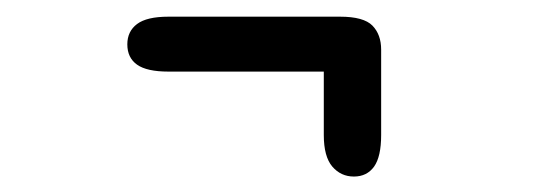

<svg xmlns="http://www.w3.org/2000/svg" viewBox="-20 -344 659 236"><path d="M136.5 -289.5Q136.5 -305.5 148.5 -314.5Q160.5 -323.5 187 -323.5H398Q427 -323.5 437.8 -312.5Q448.5 -301.5 448.5 -283Q448.5 -270 436.5 -263Q424.5 -256 398 -256H187Q160.5 -256 148.5 -264.5Q136.5 -273 136.5 -289.5ZM415 -316Q431 -316 439.8 -304Q448.5 -292 448.5 -283V-178Q448.5 -151.5 439.8 -139.2Q431 -127 415 -127Q399 -127 388.5 -139.2Q378 -151.5 378 -178V-269Q378 -290 388.2 -303Q398.5 -316 415 -316Z"/></svg>

Font: Sono ExtraLight Monospace
Style: Regular
Weight: 400
Version: Version 2.112